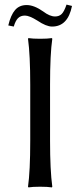

<svg xmlns="http://www.w3.org/2000/svg" viewBox="-20 -814 334 837"><path d="M206.1 -647.9 208 -645Q198.2 -578.6 198.2 -444.8V-200.2Q198.2 -71.3 208 0L206.1 2.9Q187.5 0 154.8 0Q122.1 0 104 2.9L102.1 0Q111.8 -67.9 111.8 -200.2V-444.8Q111.8 -573.7 102.1 -645L104 -647.9Q122.1 -645 154.8 -645Q187.5 -645 206.1 -647.9ZM220.2 -742.2Q237.8 -742.2 248.8 -752.9Q259.8 -763.7 270 -793.9L293.9 -788.1Q275.9 -698.2 207 -698.2Q181.6 -698.2 143.1 -724.1Q107.9 -746.1 88.9 -746.1Q69.8 -746.1 58.6 -734.9Q47.4 -723.6 40 -698.2L16.1 -703.1Q26.9 -748.5 45.7 -770.3Q64.5 -792 96.2 -792Q128.4 -792 168 -764.2Q196.8 -742.2 220.2 -742.2Z"/></svg>

Font: Linear Smooth
Style: Regular
Weight: 400
Designer: Philipp H. Poll, Flanker
Foundry: Philipp H. Poll, reworked by Flanker
Version: Version 1.061 | FøM Fix